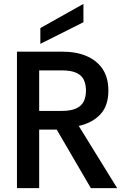

<svg xmlns="http://www.w3.org/2000/svg" viewBox="-20 -965 648 985"><path d="M67 0V-700H298Q372 -700 425 -677Q478 -654 507 -610Q536 -566 536 -500Q536 -423 495.5 -379Q455 -335 384 -319L581 0H446L271 -300H181V0ZM181 -396H296Q344 -396 371.5 -409Q399 -422 410 -445.5Q421 -469 421 -500Q421 -532 410 -555.5Q399 -579 371.5 -591.5Q344 -604 296 -604H181ZM187 -740V-821L408 -945V-851Z"/></svg>

Font: Rethink Sans SemiBold
Style: Regular
Weight: 600
Designer: The Rethink Sans project authors (Hans Thiessen). DM Sans designed by Colophon Foundry.
Foundry: Rethink Communications LLC
Version: Version 1.001